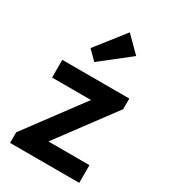

<svg xmlns="http://www.w3.org/2000/svg" viewBox="-188 -851 826 940"><g transform="rotate(30 225.5 -381.0)"><path d="M25 0V-60L263 -380H43V-480H422V-420L184 -100H416V0ZM184 -549 134 -599 262 -762 347 -677Z"/></g></svg>

Font: Outfit Medium
Style: Regular
Weight: 500
Designer: Rodrigo Fuenzalida
Foundry: fragTYPE
Version: Version 1.100; ttfautohint (v1.8.4.7-5d5b);gftools[0.9.27]